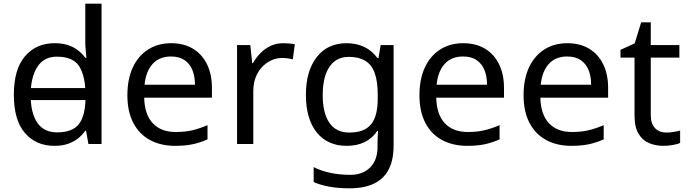

<svg xmlns="http://www.w3.org/2000/svg" viewBox="-20 -780 3726 1040"><path d="M104 -238V-303H480V-238ZM275 10Q175 10 115 -59.5Q55 -129 55 -267Q55 -405 115.5 -475.5Q176 -546 276 -546Q318 -546 349 -535.5Q380 -525 403 -507Q426 -489 442 -467H448Q447 -480 444.5 -505.5Q442 -531 442 -546V-760H530V0H459L446 -72H442Q426 -49 403 -30.5Q380 -12 348.5 -1Q317 10 275 10ZM289 -63Q374 -63 408.5 -109.5Q443 -156 443 -250V-266Q443 -366 410 -419.5Q377 -473 288 -473Q217 -473 181.5 -416.5Q146 -360 146 -265Q146 -169 181.5 -116Q217 -63 289 -63Z M907 -546Q976 -546 1025.5 -516Q1075 -486 1101.5 -431.5Q1128 -377 1128 -304V-251H761Q763 -160 807.5 -112.5Q852 -65 932 -65Q983 -65 1022.5 -74.5Q1062 -84 1104 -102V-25Q1063 -7 1023 1.5Q983 10 928 10Q852 10 793.5 -21Q735 -52 702.5 -113.5Q670 -175 670 -264Q670 -352 699.5 -415Q729 -478 782.5 -512Q836 -546 907 -546ZM906 -474Q843 -474 806.5 -433.5Q770 -393 763 -321H1036Q1036 -367 1022 -401Q1008 -435 979.5 -454.5Q951 -474 906 -474Z M1514 -546Q1529 -546 1546.5 -544.5Q1564 -543 1577 -540L1566 -459Q1553 -462 1537.5 -464Q1522 -466 1508 -466Q1477 -466 1449 -453Q1421 -440 1399 -416.5Q1377 -393 1364.5 -360Q1352 -327 1352 -286V0H1264V-536H1336L1346 -438H1350Q1367 -468 1391 -492.5Q1415 -517 1446 -531.5Q1477 -546 1514 -546Z M1857 -546Q1910 -546 1952.5 -526Q1995 -506 2025 -465H2030L2042 -536H2112V9Q2112 85 2086 136.5Q2060 188 2007 214Q1954 240 1872 240Q1814 240 1765.5 231.5Q1717 223 1679 206V125Q1717 145 1768 156Q1819 167 1877 167Q1946 167 1985.5 126.5Q2025 86 2025 16V-5Q2025 -17 2026 -39.5Q2027 -62 2028 -71H2024Q1996 -30 1954.5 -10Q1913 10 1858 10Q1754 10 1695.5 -63Q1637 -136 1637 -267Q1637 -395 1695.5 -470.5Q1754 -546 1857 -546ZM1869 -472Q1824 -472 1792.5 -448Q1761 -424 1744.5 -378Q1728 -332 1728 -266Q1728 -167 1764.5 -114.5Q1801 -62 1871 -62Q1912 -62 1941 -72.5Q1970 -83 1989 -105.5Q2008 -128 2017 -163Q2026 -198 2026 -246V-267Q2026 -340 2009.5 -385Q1993 -430 1958 -451Q1923 -472 1869 -472Z M2489 -546Q2558 -546 2607.5 -516Q2657 -486 2683.5 -431.5Q2710 -377 2710 -304V-251H2343Q2345 -160 2389.5 -112.5Q2434 -65 2514 -65Q2565 -65 2604.5 -74.5Q2644 -84 2686 -102V-25Q2645 -7 2605 1.5Q2565 10 2510 10Q2434 10 2375.5 -21Q2317 -52 2284.5 -113.5Q2252 -175 2252 -264Q2252 -352 2281.5 -415Q2311 -478 2364.5 -512Q2418 -546 2489 -546ZM2488 -474Q2425 -474 2388.5 -433.5Q2352 -393 2345 -321H2618Q2618 -367 2604 -401Q2590 -435 2561.5 -454.5Q2533 -474 2488 -474Z M3053 -546Q3122 -546 3171.5 -516Q3221 -486 3247.5 -431.5Q3274 -377 3274 -304V-251H2907Q2909 -160 2953.5 -112.5Q2998 -65 3078 -65Q3129 -65 3168.5 -74.5Q3208 -84 3250 -102V-25Q3209 -7 3169 1.5Q3129 10 3074 10Q2998 10 2939.5 -21Q2881 -52 2848.5 -113.5Q2816 -175 2816 -264Q2816 -352 2845.5 -415Q2875 -478 2928.5 -512Q2982 -546 3053 -546ZM3052 -474Q2989 -474 2952.5 -433.5Q2916 -393 2909 -321H3182Q3182 -367 3168 -401Q3154 -435 3125.5 -454.5Q3097 -474 3052 -474Z M3589 -62Q3609 -62 3630 -65.5Q3651 -69 3664 -73V-6Q3650 1 3624 5.5Q3598 10 3574 10Q3532 10 3496.5 -4.5Q3461 -19 3439 -55Q3417 -91 3417 -156V-468H3341V-510L3418 -545L3453 -659H3505V-536H3660V-468H3505V-158Q3505 -109 3528.5 -85.5Q3552 -62 3589 -62Z"/></svg>

Font: usinhala25
Style: Book
Weight: 400
Designer: Jelle Bosma - Monotype Design Team
Foundry: Monotype Imaging Inc.
Version: Version 2.003